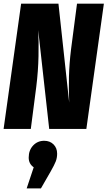

<svg xmlns="http://www.w3.org/2000/svg" viewBox="-20 -715 596 1065"><path d="M556.2 -694.8 459 0H252.9L191.9 -547.9Q195.3 -487.3 193.6 -403.6Q191.9 -319.8 181.2 -233.9L150.9 0H0L97.2 -694.8H304.2L363.8 -146Q360.8 -218.3 362.5 -289.6Q364.3 -360.8 374 -440.9L407.2 -694.8ZM225.1 65.9Q256.8 65.9 276.9 85.9Q296.9 106 296.9 137.2Q296.9 160.6 289.1 180.7Q281.2 200.7 261.2 235.8L207 330.1H127.9L167 212.9Q139.2 193.8 139.2 159.2Q139.2 118.2 163.8 92Q188.5 65.9 225.1 65.9Z"/></svg>

Font: Fira Sans Compressed ExtraBold
Style: Italic
Weight: 800
Width: 3
Italic angle: -8°
Designer: Carrois Corporate & Edenspiekermann AG
Foundry: Carrois Corporate GbR & Edenspiekermann AG
Version: Version 4.203;PS 004.203;hotconv 1.0.88;makeotf.lib2.5.64775